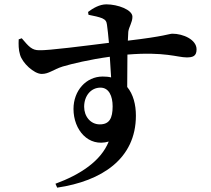

<svg xmlns="http://www.w3.org/2000/svg" viewBox="-20 -805 970 883"><path d="M439 -233C396 -233 367 -270 367 -314C367 -364 398 -402 442 -402C481 -402 498 -363 498 -316C498 -261 483 -233 439 -233ZM172 -465C205 -465 224 -485 268 -499C312 -512 391 -531 485 -544L491 -449C479 -452 466 -453 452 -453C376 -453 318 -388 318 -304C318 -207 387 -127 480 -154C444 -64 349 -2 235 40L243 58C447 28 605 -74 605 -273C605 -324 593 -371 565 -405L566 -554C737 -568 797 -541 838 -541C866 -541 884 -546 884 -578C884 -623 822 -650 773 -650C758 -650 739 -638 568 -618L570 -659C573 -682 589 -702 589 -728C589 -760 522 -785 469 -785C438 -785 407 -767 385 -750L387 -737C413 -732 435 -727 450 -721C465 -714 470 -707 472 -691C475 -671 478 -641 481 -608C376 -595 200 -572 160 -574C127 -574 113 -590 80 -629L66 -624C65 -602 65 -576 72 -554C82 -516 136 -465 172 -465Z"/></svg>

Font: GenRyuMin2 TW B
Style: Regular
Weight: 700
Version: Version 2.100;PS 2.1;hotconv 16.6.51;makeotf.lib2.5.65220 DE